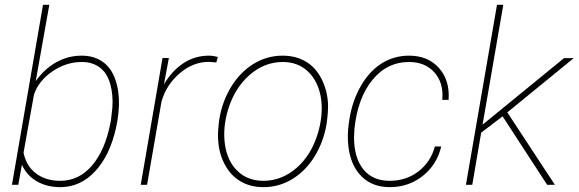

<svg xmlns="http://www.w3.org/2000/svg" viewBox="-20 -770 2411 800"><path d="M231 9.8Q176.3 9.8 134 -14.2Q91.8 -38.1 71.3 -83.5L56.2 0H29.8L159.2 -750H185.5L128.9 -432.1Q165.5 -483.4 214.6 -510.7Q263.7 -538.1 320.3 -538.1Q371.6 -538.1 407.7 -512.7Q443.8 -487.3 460.7 -438.2Q477.5 -389.2 475.6 -329.6Q474.1 -298.3 469.7 -269.5L463.4 -237.3Q438 -122.6 376.5 -56.4Q314.9 9.8 231 9.8ZM442.4 -269.5 448.2 -321.8Q452.1 -375 439.2 -420.4Q426.3 -465.8 395.8 -488.8Q365.2 -511.7 320.8 -511.7Q255.9 -511.7 198.5 -472.7Q141.1 -433.6 121.6 -376L78.1 -133.8Q89.8 -77.1 130.6 -46.9Q171.4 -16.6 231 -16.6Q309.6 -16.6 364.3 -81.3Q418.9 -146 440.4 -259.3Z M881.3 -509.8 849.6 -512.2Q784.2 -512.2 728 -463.9Q671.9 -415.5 652.8 -346.2L592.8 0H566.4L657.2 -528.3H683.6L663.1 -418.5Q696.3 -475.1 744.1 -506.6Q792 -538.1 850.6 -538.1Q869.1 -538.1 887.7 -532.2Z M894 -274.4Q906.2 -348.1 943.4 -408.7Q980.5 -469.2 1036.1 -503.7Q1091.8 -538.1 1157.7 -538.1Q1211.4 -538.1 1252.9 -514.2Q1294.4 -490.2 1318.8 -443.1Q1343.3 -396 1346.7 -338.9Q1348.1 -305.7 1340.8 -253.9Q1328.6 -180.2 1291.3 -119.1Q1253.9 -58.1 1198.5 -24.2Q1143.1 9.8 1077.6 9.8Q1023.4 9.8 982.2 -14.4Q940.9 -38.6 916.3 -85.2Q891.6 -131.8 888.7 -189.9Q886.7 -222.7 894 -274.4ZM917 -169.9Q926.8 -99.1 969.2 -57.9Q1011.7 -16.6 1077.1 -16.6Q1153.8 -16.6 1215.6 -70.3Q1277.3 -124 1304.7 -215.3Q1327.1 -291 1317.9 -358.4Q1307.1 -429.2 1264.9 -470.5Q1222.7 -511.7 1158.2 -511.7Q1081.5 -511.7 1019.5 -457.3Q957.5 -402.8 930.2 -313Q907.7 -238.3 917 -169.9Z M1603.5 -16.6Q1672.9 -16.6 1723.9 -56.2Q1774.9 -95.7 1792 -159.7H1818.4Q1800.8 -84 1741.7 -37.1Q1682.6 9.8 1604 9.8Q1531.2 9.8 1486.1 -35.4Q1440.9 -80.6 1431.6 -160.6Q1426.3 -207 1433.1 -253.9L1436 -274.4Q1448.7 -352.1 1484.6 -413.6Q1520.5 -475.1 1571.5 -506.6Q1622.6 -538.1 1684.1 -538.1Q1763.7 -538.1 1809.3 -486.3Q1855 -434.6 1849.1 -354H1822.8Q1829.1 -424.3 1790.3 -468Q1751.5 -511.7 1684.6 -511.7Q1592.3 -511.7 1531.2 -436.3Q1470.2 -360.8 1457 -234.4L1455.1 -198.7Q1455.1 -112.8 1493.7 -64.7Q1532.2 -16.6 1603.5 -16.6Z M2074.2 -285.2 2072.8 -284.2 1984.9 -217.3 1947.8 0H1921.4L2050.8 -750H2077.1L1990.7 -250.5L2330.1 -527.8H2370.6L2093.8 -301.8L2292 0H2259.8Z"/></svg>

Font: Roboto Thin
Style: Italic
Weight: 250
Italic angle: -12°
Designer: Google
Version: Version 2.134; 2016